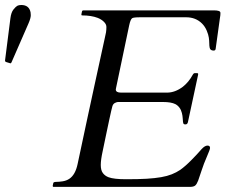

<svg xmlns="http://www.w3.org/2000/svg" viewBox="-22 -729 880 749"><path d="M797.4 -151.9Q797.4 -146 785.2 -118.2Q772.9 -90.3 764.6 -64.5Q756.3 -38.6 751 -24.4Q745.6 -10.3 739.3 -5.1Q732.9 0 719.2 0H187Q183.6 0 183.6 -3.9L186 -15.6Q188 -19.5 198 -19.5Q208 -19.5 222.4 -21.7Q236.8 -23.9 248 -31.2Q272 -46.9 280.8 -89.4Q301.8 -187.5 317.6 -262Q333.5 -336.4 345.5 -391.1Q357.4 -445.8 365.5 -482.9Q373.5 -520 378.9 -544.4Q384.3 -568.8 387.2 -582.3Q390.1 -595.7 391.6 -603Q393.1 -613.3 393.1 -623.8Q393.1 -634.3 383.5 -643.8Q374 -653.3 359.4 -659.2Q334 -668.9 298.3 -668.9Q295.4 -668.9 295.4 -672.9L297.9 -684.6Q298.8 -688.5 302.7 -688.5H813.5Q824.7 -688.5 831.3 -686.3Q837.9 -684.1 837.9 -678.5Q837.9 -672.9 837.6 -669.9Q837.4 -667 835.4 -654.8Q833.5 -641.6 819.3 -538.6Q818.4 -531.7 811.5 -531.7Q797.9 -531.7 795.9 -543Q794.4 -550.3 794.4 -559.8Q794.4 -569.3 792.7 -581.8Q791 -594.2 784.2 -610.1Q777.3 -626 766.1 -637.2Q741.7 -661.6 704.1 -661.6H524.9Q498 -661.6 493.2 -657.7Q486.8 -652.8 481.9 -629.9L430.7 -385.7Q429.7 -381.8 429.7 -379.9Q429.7 -367.7 450.2 -367.7H629.4Q661.1 -367.7 691.4 -390.6Q714.4 -408.7 730 -437.5Q733.4 -443.8 738.3 -443.8H746.6Q751 -443.8 751 -440.4Q751 -437 750.7 -437Q750.5 -437 750.5 -436L711.4 -253.9Q709.5 -243.7 701.7 -243.7Q696.3 -243.7 694.6 -245.4Q692.9 -247.1 691.9 -253.4Q690.9 -259.8 690.7 -268.1Q690.4 -276.4 687.5 -288.3Q684.6 -300.3 678 -309.1Q671.4 -317.9 662.1 -322.8Q645.5 -331.1 614.3 -331.1H438Q434.1 -331.1 426.8 -327.6Q419.4 -324.2 416.5 -314.9Q413.6 -305.7 411.9 -296.6Q410.2 -287.6 404.3 -262.2Q398.4 -236.8 391.1 -199.7Q383.8 -162.6 378.4 -138.7Q371.1 -105.5 371.1 -85.2Q371.1 -64.9 379.2 -54Q387.2 -43 401.4 -37.6Q421.9 -29.8 470.2 -29.8Q518.6 -29.8 550.5 -31.7Q582.5 -33.7 606.4 -37.8Q630.4 -42 648.2 -49.1Q666 -56.2 681.2 -66.4Q701.7 -81.1 725.1 -105Q748.5 -128.9 753.9 -135.5Q759.3 -142.1 764.6 -147.5Q777.3 -161.1 787.4 -161.1Q797.4 -161.1 797.4 -151.9ZM1 -487.3Q-2.4 -488.8 -2.4 -492.7L18.6 -657.7Q21.5 -680.7 30.5 -691.9Q39.6 -703.1 45.4 -706.3Q51.3 -709.5 61 -709.5Q91.3 -709.5 97.2 -681.2Q98.1 -676.8 98.1 -669.9Q98.1 -658.2 89.4 -638.2L22.9 -485.8Q21 -481.9 18.6 -481.9Z"/></svg>

Font: Cardo-Italic
Style: Italic
Weight: 400
Italic angle: -12°
Designer: David J. Perry
Foundry: David J. Perry
Version: Version 0.991